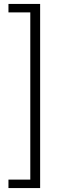

<svg xmlns="http://www.w3.org/2000/svg" viewBox="-20 -762 346 976"><path d="M23 194V151H134V-699H23V-742H184V194Z"/></svg>

Font: Goldbeck Next Light
Style: Regular
Weight: 300
Designer: Julieta Ulanovsky
Foundry: Julieta Ulanovsky
Version: Version 7.200